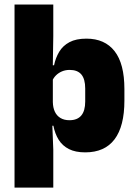

<svg xmlns="http://www.w3.org/2000/svg" viewBox="-20 -680 616 872"><path d="M367 12Q322.5 12 293 -3Q263.5 -18 246.5 -45.2Q229.5 -72.5 222.5 -109H180L220 -216.5Q220.5 -191 229.2 -172.5Q238 -154 254.8 -144Q271.5 -134 295.5 -134Q331 -134 349 -155.2Q367 -176.5 367 -219V-278Q367 -321 349.5 -341.8Q332 -362.5 296.5 -362.5Q277.5 -362.5 261.5 -355.8Q245.5 -349 234 -337.5Q222.5 -326 217 -311.5L180 -383.5H225.5Q232.5 -417.5 249 -445Q265.5 -472.5 295.5 -488.5Q325.5 -504.5 372.5 -504.5Q456 -504.5 500.5 -447.5Q545 -390.5 545 -275.5V-223Q545 -106.5 500.2 -47.2Q455.5 12 367 12ZM46 172V-659.5H222V-516L219.5 -361.5L220 -340V-158L217 -128.5L222 0V172Z"/></svg>

Font: Anek Latin ExtraBold
Style: Regular
Weight: 800
Designer: Yesha Goshar
Foundry: Ek Type
Version: Version 1.003